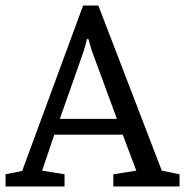

<svg xmlns="http://www.w3.org/2000/svg" viewBox="-31 -673 668 693"><path d="M-11 0V-44L49 -56L269 -653H324L553 -57L617 -44V0H378V-44L461 -57L412 -187H165L121 -57L202 -44V0ZM185 -244H391L300 -491L288 -532H283L272 -491Z"/></svg>

Font: Faustina
Style: Regular
Weight: 400
Designer: Alfonso Garcia
Foundry: http://www.omnibus-type.com
Version: Version 1.200